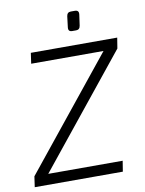

<svg xmlns="http://www.w3.org/2000/svg" viewBox="-94 -930 751 996"><g transform="rotate(-10 281.5 -432.5)"><path d="M360 -764H339Q317 -764 320 -787L327 -844Q330 -865 349 -865H371Q393 -865 390 -842L382 -785Q379 -764 360 -764ZM563 -690 554 -634 88 -56H480L471 0H7L15 -56L481 -634H100L108 -690Z"/></g></svg>

Font: Exo 2.0 Light
Style: Italic
Weight: 300
Italic angle: -8°
Designer: Natanael Gama
Version: Version 1.001;PS 001.001;hotconv 1.0.70;makeotf.lib2.5.58329